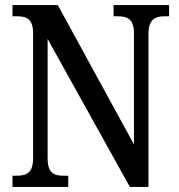

<svg xmlns="http://www.w3.org/2000/svg" viewBox="-20 -734 704 754"><path d="M29 0H248V-44H230C192 -44 167 -53 167 -114V-581L490 0H563V-600C563 -659 590 -670 626 -670H644V-714H426V-670H443C479 -670 506 -660 506 -604V-167L207 -714H29V-670H47C82 -670 110 -661 110 -604V-114C110 -53 83 -44 44 -44H29Z"/></svg>

Font: Noto Serif Ethiopic Condensed Medium
Style: Regular
Weight: 500
Width: 3
Designer: Monotype Design Team
Foundry: Monotype Imaging Inc.
Version: Version 2.102